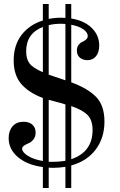

<svg xmlns="http://www.w3.org/2000/svg" viewBox="-20 -821 596 954"><path d="M193 113V9Q116 -1 69.5 -40Q23 -79 23 -135Q23 -171 42.5 -193.5Q62 -216 97 -216Q125 -216 141 -201.5Q157 -187 157 -162Q157 -142 146.5 -128.5Q136 -115 123.5 -110Q111 -105 100.5 -98Q90 -91 90 -82Q90 -65 118 -47Q146 -29 193 -21V-334Q122 -361 85 -404.5Q48 -448 48 -521Q48 -597 87.5 -648Q127 -699 193 -719V-801H222V-727Q252 -733 285 -733Q298 -733 305 -732V-801H334V-729Q398 -719 435.5 -682.5Q473 -646 473 -595Q473 -561 457 -541.5Q441 -522 414 -522Q393 -522 377.5 -534Q362 -546 362 -570Q362 -587 370.5 -598Q379 -609 389 -613Q399 -617 407.5 -624.5Q416 -632 416 -642Q416 -660 394 -675.5Q372 -691 334 -698V-412Q416 -382 457.5 -339.5Q499 -297 499 -217Q499 -136 455.5 -78Q412 -20 334 1V113H305V8Q272 13 243 13Q229 13 222 12V113ZM245 -17Q273 -17 305 -22V-302Q291 -307 263.5 -314Q236 -321 222 -325V-17ZM305 -422V-702Q302 -702 294 -702.5Q286 -703 283 -703Q249 -703 222 -696V-450Q228 -448 305 -422ZM440 -175Q440 -224 415 -249.5Q390 -275 334 -294V-30Q440 -66 440 -175ZM110 -566Q110 -528 126.5 -506Q143 -484 193 -462V-687Q110 -655 110 -566Z"/></svg>

Font: Libre Bodoni
Style: Regular
Weight: 400
Designer: Pablo Impallari, Rodrigo Fuenzalida
Foundry: Pablo Impallari, Rodrigo Fuenzalida
Version: Version 1.001